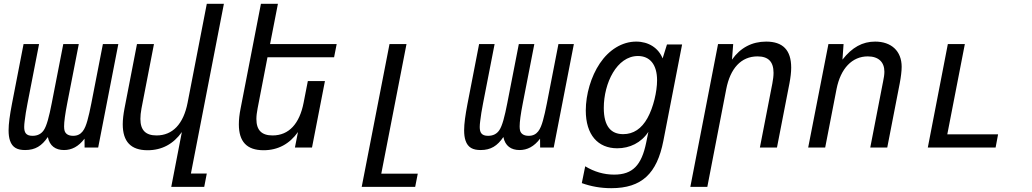

<svg xmlns="http://www.w3.org/2000/svg" viewBox="-20 -780 5458 1015"><path d="M112.8 13.2C166.5 13.2 201.2 -8.8 232.9 -55.7C242.2 -8.3 273.9 13.2 318.4 13.2C358.9 13.2 395 -4.9 426.8 -46.9L427.2 0H499L605.5 -546.9H523.9L462.9 -233.9C455.6 -196.3 448.7 -166.5 441.9 -142.1C429.2 -97.2 412.6 -62 366.7 -62C339.8 -62 325.7 -73.7 321.3 -89.4C319.8 -94.7 318.8 -102.1 318.8 -111.8C318.8 -136.2 324.2 -176.3 335.4 -233.9L396.5 -546.9H314.5L253.4 -233.9C239.7 -163.6 227.1 -114.7 211.4 -91.8C198.7 -72.8 179.2 -62 151.9 -62C117.2 -62 107.9 -79.6 107.9 -108.9C107.9 -118.2 108.9 -128.4 110.4 -140.1C113.8 -170.4 118.2 -195.3 125.5 -233.9L186.5 -546.9H104.5L43 -230C31.7 -170.9 25.4 -126 25.4 -91.3C25.4 -69.3 27.8 -51.8 32.7 -37.1C45.4 1 72.8 13.2 112.8 13.2Z M885.3 208H1059.6L1073.2 137.2H989.3L1163.6 -759.8H1073.2L971.7 -236.8C949.7 -123.5 891.6 -64 807.6 -64C750 -64 722.2 -91.8 722.2 -151.4C722.2 -167.5 724.1 -186 728 -207L793.9 -546.9H704.1L638.2 -207C632.3 -175.8 628.9 -147.5 628.9 -123C628.9 -31.2 671.9 14.2 760.3 14.2C835.9 14.2 897 -19 941.4 -82Z M1373.5 14.2C1449.2 14.2 1510.7 -19 1555.2 -82L1539.1 0H1629.4L1697.8 -351.6H1607.4L1585 -236.8C1563.5 -126.5 1507.8 -64 1420.9 -64C1363.3 -64 1335.4 -91.8 1335.4 -150.9C1335.4 -167.5 1337.9 -186 1341.8 -207L1394 -477.1H1746.1L1759.8 -546.9H1407.7L1449.2 -759.8H1359.4L1252 -207C1245.6 -175.3 1242.7 -147.5 1242.7 -122.6C1242.7 -31.2 1284.7 14.2 1373.5 14.2Z M1892.1 208H2174.8L2188.5 138.2H1995.6L2128.9 -546.9H2039.1Z M2521 13.2C2574.7 13.2 2609.4 -8.8 2641.1 -55.7C2650.4 -8.3 2682.1 13.2 2726.6 13.2C2767.1 13.2 2803.2 -4.9 2835 -46.9L2835.4 0H2907.2L3013.7 -546.9H2932.1L2871.1 -233.9C2863.8 -196.3 2856.9 -166.5 2850.1 -142.1C2837.4 -97.2 2820.8 -62 2774.9 -62C2748 -62 2733.9 -73.7 2729.5 -89.4C2728 -94.7 2727.1 -102.1 2727.1 -111.8C2727.1 -136.2 2732.4 -176.3 2743.7 -233.9L2804.7 -546.9H2722.7L2661.6 -233.9C2647.9 -163.6 2635.3 -114.7 2619.6 -91.8C2606.9 -72.8 2587.4 -62 2560.1 -62C2525.4 -62 2516.1 -79.6 2516.1 -108.9C2516.1 -118.2 2517.1 -128.4 2518.6 -140.1C2522 -170.4 2526.4 -195.3 2533.7 -233.9L2594.7 -546.9H2512.7L2451.2 -230C2439.9 -170.9 2433.6 -126 2433.6 -91.3C2433.6 -69.3 2436 -51.8 2440.9 -37.1C2453.6 1 2481 13.2 2521 13.2Z M3211.4 214.8C3373 214.8 3453.1 137.2 3486.8 -35.2L3585.9 -544.9H3505.9L3482.9 -471.2C3460.9 -526.4 3408.7 -560.1 3343.3 -560.1C3268.6 -560.1 3199.2 -516.6 3150.9 -444.8C3104.5 -376 3076.7 -280.8 3076.7 -195.8C3076.7 -67.4 3140.6 3.9 3243.2 3.9C3308.6 3.9 3369.6 -24.9 3407.7 -83L3396 -25.9C3371.6 92.8 3325.2 143.1 3226.6 143.1C3172.4 143.1 3121.1 127.9 3073.7 99.1L3055.7 188C3104.5 205.6 3155.8 214.8 3211.4 214.8ZM3274.4 -70.8C3210.9 -70.8 3171.9 -110.8 3171.9 -209.5C3171.9 -340.3 3240.7 -483.9 3352.5 -483.9C3415 -483.9 3453.6 -439.5 3453.6 -355.5C3453.6 -295.9 3434.1 -211.9 3402.8 -155.8C3371.6 -99.6 3328.6 -70.8 3274.4 -70.8Z M3629.4 208H3719.2L3819.3 -309.1C3840.3 -417.5 3897 -481.9 3984.4 -481.9C4040.5 -481.9 4069.3 -455.1 4069.3 -395C4069.3 -378.4 4066.9 -359.9 4063 -338.9L3997.1 0H4087.4L4153.3 -338.9C4159.2 -370.1 4162.6 -397.9 4162.6 -422.4C4162.6 -515.1 4118.7 -560.1 4030.3 -560.1C3955.6 -560.1 3894 -527.8 3849.6 -464.8L3856 -546.9H3775.9Z M4252.4 0H4342.3L4402.3 -309.1C4423.8 -418.5 4484.9 -481.9 4567.4 -481.9C4624 -481.9 4655.3 -452.1 4655.3 -400.9C4655.3 -386.7 4652.8 -369.1 4647.9 -346.2C4647.5 -342.8 4647 -340.8 4646.5 -339.4L4580.6 0H4670.4L4736.3 -338.9C4742.7 -372.6 4746.6 -404.3 4746.6 -426.8C4746.6 -510.3 4691.9 -560.1 4606.4 -560.1C4539.6 -560.1 4484.4 -529.8 4433.6 -464.8L4439.5 -546.9H4359.4Z M4884.8 0H5243.2L5256.3 -69.8H4987.8L5080.6 -546.9H4990.7Z"/></svg>

Font: Hack
Style: Oblique
Weight: 400
Italic angle: -12°
Monospace: yes
Designer: Christopher Simpkins
Foundry: Christopher Simpkins
Version: Version 2.010